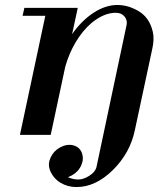

<svg xmlns="http://www.w3.org/2000/svg" viewBox="-20 -548 659 780"><path d="M291 211.9Q254.4 211.9 225.3 194.1Q196.3 176.3 183.1 144Q182.1 143.1 182.1 140.1Q173.8 117.2 186 91.1Q198.2 64.9 224.1 50.8Q251.5 36.1 276.9 42.2Q302.2 48.3 312 71.8Q321.8 96.2 310.3 123Q298.8 149.9 271 165Q268.6 166.5 255.9 171.9Q276.9 181.2 297.9 181.2Q319.8 181.2 343.8 165.5Q367.7 149.9 372.1 129.9L494.1 -445.8Q498.5 -465.3 486.1 -480.7Q473.6 -496.1 450.2 -496.1Q401.9 -496.1 351.1 -454.1Q315.4 -423.3 287.8 -377.2Q260.3 -331.1 245.1 -276.9L186 0H61L164.1 -483.9H71.8L79.1 -516.1H295.9L272.9 -409.2Q311 -463.9 359.6 -495.8Q408.2 -527.8 457 -527.8Q476.1 -527.8 496.8 -522.5Q517.6 -517.1 540.3 -504.4Q563 -491.7 578.1 -470.9Q593.3 -450.2 600.6 -419.4Q607.9 -388.7 598.1 -347.2L527.8 -19Q508.3 74.2 438.2 143.1Q368.2 211.9 291 211.9Z"/></svg>

Font: Fin Serif Display
Style: Italic
Weight: 400
Italic angle: -12°
Designer: J. Blake Harris
Version: Version 1.006;FEAKit 1.0